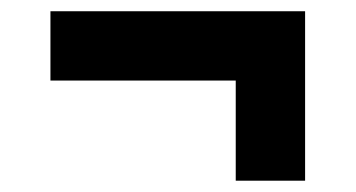

<svg xmlns="http://www.w3.org/2000/svg" viewBox="-20 -447 626 338"><path d="M68.8 -427.2H517.1V-128.9H395V-305.2H68.8Z"/></svg>

Font: Consola Mono
Style: Bold
Weight: 700
Monospace: yes
Designer: Wojciech Kalinowski "wmk69" (wmk69@o2.pl)
Foundry: Wojciech Kalinowski "wmk69" (wmk69@o2.pl)
Version: Version 2.1.0